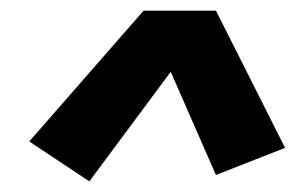

<svg xmlns="http://www.w3.org/2000/svg" viewBox="-20 -770 556 361"><path d="M148 -429 35 -504 250 -750H386L516 -492L386 -441L301 -635Z"/></svg>

Font: Iosevka Heavy
Style: Italic
Weight: 900
Italic angle: -9°
Monospace: yes
Designer: Belleve Invis
Foundry: Belleve Invis
Version: Version 32.5.0; ttfautohint (v1.8.4)